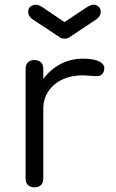

<svg xmlns="http://www.w3.org/2000/svg" viewBox="-20 -805 498 825"><path d="M122 -337Q125 -399 154.5 -448Q184 -497 231.5 -525Q279 -553 337 -553Q383 -553 408 -540Q433 -527 427 -502Q423 -487 413.5 -482Q404 -477 390.5 -478Q377 -479 360 -480Q304 -485 260.5 -468.5Q217 -452 191.5 -418Q166 -384 166 -337ZM128 0Q110 0 100 -10Q90 -20 90 -38V-509Q90 -527 100 -537Q110 -547 128 -547Q146 -547 156 -537Q166 -527 166 -509V-38Q166 -20 156 -10Q146 0 128 0ZM257 -639Q244 -639 238 -644L120 -722Q101 -735 101 -755Q101 -774 120 -782Q139 -790 164 -773L257 -710L350 -772Q378 -791 395.5 -782Q413 -773 413 -755Q413 -735 394 -722L277 -644Q270 -639 257 -639Z"/></svg>

Font: Comfortaa
Style: Regular
Weight: 400
Designer: Johan Aakerlund
Foundry: Johan Aakerlund
Version: Version 3.104; ttfautohint (v1.8.1.43-b0c9)